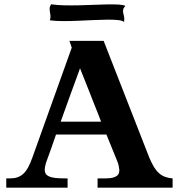

<svg xmlns="http://www.w3.org/2000/svg" viewBox="-20 -862 824 882"><path d="M444.3 -303.2Q441.4 -312 433.6 -331.3Q425.8 -350.6 416 -375.5Q406.2 -400.4 395.5 -427.7Q384.8 -455.1 375 -479.5Q365.2 -503.9 357.9 -522.5Q350.6 -541 347.7 -548.3Q325.2 -487.3 303.2 -426.5Q281.2 -365.7 258.8 -303.2ZM468.8 -244.1H237.3Q227.5 -214.8 216.1 -182.6Q204.6 -150.4 193.8 -121.1Q189.9 -110.4 187.7 -99.9Q185.5 -89.4 185.5 -81.5Q185.5 -71.3 189.9 -64Q194.3 -56.6 204.8 -51.8Q215.3 -46.9 232.9 -44.7Q250.5 -42.5 276.4 -42.5H290.5V0H8.8V-42.5H25.9Q45.4 -42.5 60.3 -47.6Q75.2 -52.7 87.4 -64Q99.6 -75.2 109.6 -93.8Q119.6 -112.3 128.9 -138.7L309.6 -643.1Q307.6 -649.9 304.4 -658.7Q301.3 -667.5 298.8 -674.3H456.1L666.5 -136.2Q677.2 -111.3 687.7 -94.2Q698.2 -77.1 710.7 -66.2Q723.1 -55.2 738.3 -49.6Q753.4 -43.9 772.9 -42.5V0H428.2V-42.5H465.8Q510.3 -42.5 523.9 -61.5V-61Q525.9 -65.4 527.1 -70.3Q528.3 -75.2 528.3 -80.6Q527.8 -87.9 525.4 -99.9Q522.9 -111.8 518.1 -123ZM209 -768.6Q212.9 -781.2 211.9 -790Q210.9 -798.8 209.5 -806.4Q208 -814 208 -822.3Q208 -830.6 214.4 -842.3Q240.7 -838.4 273.7 -837.6Q306.6 -836.9 341.6 -837.6Q376.5 -838.4 410.6 -839.8Q444.8 -841.3 473.9 -841.8Q502.9 -842.3 524.7 -841.1Q546.4 -839.8 555.7 -835Q546.9 -824.7 545.7 -817.4Q544.4 -810.1 546.1 -802.5Q547.9 -794.9 550 -785.4Q552.2 -775.9 549.8 -761.2Q543 -767.6 522.5 -769.8Q502 -772 473.1 -771.7Q444.3 -771.5 409.7 -769.8Q375 -768.1 339.4 -766.6Q303.7 -765.1 269.8 -765.1Q235.8 -765.1 209 -768.6Z"/></svg>

Font: XB Niloofar
Style: Bold
Weight: 700
Designer: Behnam
Foundry: Irmug
Version: Version 7.201 2008